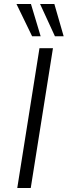

<svg xmlns="http://www.w3.org/2000/svg" viewBox="-20 -948 341 968"><path d="M67 0 179 -705H247L135 0ZM257 -765 182 -928H254L301 -765ZM142 -765 63 -928H136L185 -765Z"/></svg>

Font: Nunito Sans 7pt SemiCondensed Light
Style: Italic
Weight: 300
Width: 4
Italic angle: -9°
Designer: Vernon Adams
Foundry: Vernon Adams
Version: Version 3.101;gftools[0.9.27]